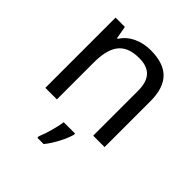

<svg xmlns="http://www.w3.org/2000/svg" viewBox="-209 -680 1036 1036"><g transform="rotate(45 309.0 -162.5)"><path d="M343 -546C275 -546 209 -519 174 -463H169L156 -536H85V0H173V-278C173 -403 211 -472 330 -472C412 -472 450 -429 450 -343V0H537V-349C537 -487 471 -546 343 -546ZM373 70V61H286C281 104 260 176 245 209V221H293C329 178 364 106 373 70Z"/></g></svg>

Font: Noto Sans Sunuwar
Style: Regular
Weight: 400
Designer: Anshuman Pandey
Foundry: Jamra Patel LLC
Version: Version 1.000